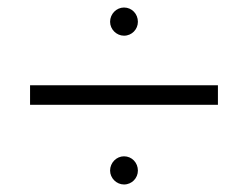

<svg xmlns="http://www.w3.org/2000/svg" viewBox="-20 -508 663 511"><path d="M273 -450C273 -430 290 -413 310 -413C331 -413 347 -430 347 -450C347 -471 331 -488 310 -488C290 -488 273 -471 273 -450ZM60 -229H560V-281H60ZM273 -54C273 -34 290 -17 310 -17C331 -17 347 -34 347 -54C347 -75 331 -92 310 -92C290 -92 273 -75 273 -54Z"/></svg>

Font: Jost Light
Style: Regular
Weight: 300
Version: Version 3.710